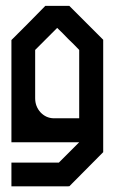

<svg xmlns="http://www.w3.org/2000/svg" viewBox="-20 -492 396 664"><path d="M336.9 34.2Q297.9 73.2 219.7 152.3L217.8 151.4V152.3H19.5V70.3H183.6L253.9 0H19.5V-353.5L78.1 -412.1L136.7 -471.7H219.7L278.3 -413.1L336.9 -354.5ZM101.6 -319.3V-152.3Q101.6 -124 120.1 -103.5Q138.7 -84 164.1 -83H253.9V-319.3Q235.4 -338.9 215.8 -357.4Q197.3 -377 177.7 -395.5Z"/></svg>

Font: mr_KirucoupageG
Style: Regular
Weight: 400
Designer: Jan Henkel
Version: Version 1.00 May 25, 2020, initial release